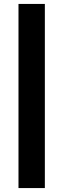

<svg xmlns="http://www.w3.org/2000/svg" viewBox="-20 -746 322 976"><path d="M74 210H208V-726H74Z"/></svg>

Font: Archivo Black
Style: Regular
Weight: 900
Designer: Hector Gatti
Foundry: Omnibus-Type
Version: Version 2.001